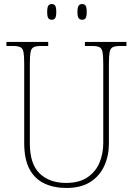

<svg xmlns="http://www.w3.org/2000/svg" viewBox="-20 -922 661 952"><path d="M309 10Q247 10 199.5 -12.5Q152 -35 126 -84Q100 -133 100 -214V-607Q100 -645 96.5 -663.5Q93 -682 81 -688Q69 -694 44 -694H12V-714H219V-694H184Q159 -694 147 -688Q135 -682 131.5 -663.5Q128 -645 128 -606V-210Q128 -109 176.5 -62Q225 -15 308 -15Q373 -15 414 -43Q455 -71 473.5 -116Q492 -161 492 -213V-606Q492 -645 488.5 -663.5Q485 -682 473 -688Q461 -694 436 -694H401V-714H607V-694H576Q551 -694 539 -688Q527 -682 523.5 -663.5Q520 -645 520 -606V-211Q520 -150 497 -99.5Q474 -49 427.5 -19.5Q381 10 309 10ZM387 -824Q376 -824 370 -832Q364 -840 364 -863Q364 -886 370 -894Q376 -902 387 -902Q399 -902 404.5 -894Q410 -886 410 -863Q410 -840 404.5 -832Q399 -824 387 -824ZM236 -824Q225 -824 219.5 -832Q214 -840 214 -863Q214 -886 219.5 -894Q225 -902 236 -902Q248 -902 253.5 -894Q259 -886 259 -863Q259 -840 253.5 -832Q248 -824 236 -824Z"/></svg>

Font: Noto Serif Hebrew SemiCondensed Thin
Style: Regular
Weight: 100
Width: 4
Designer: Monotype Design Team
Foundry: Monotype Imaging Inc.
Version: Version 2.004; ttfautohint (v1.8.4.7-5d5b)